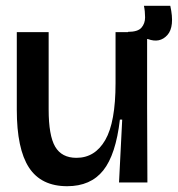

<svg xmlns="http://www.w3.org/2000/svg" viewBox="-20 -630 614 663"><path d="M212 13Q122 13 80 -51.5Q38 -116 38 -251V-519H148V-252Q148 -162 170.5 -123.5Q193 -85 244 -85Q308 -85 343.5 -146.5Q379 -208 379 -343V-519H488V-258L489 0H391L402 -217H394Q380 -96 336.5 -41.5Q293 13 212 13ZM491 -495 420 -502 422 -520Q456 -520 468.5 -534.5Q481 -549 481 -570Q481 -591 477 -610H568Q584 -538 558 -509Q532 -480 491 -495Z"/></svg>

Font: Bricolage Grotesque 96pt Medium
Style: Regular
Weight: 500
Designer: Mathieu Triay
Foundry: Atelier Triay
Version: Version 1.001; ttfautohint (v1.8.4.7-5d5b);gftools[0.9.33.de